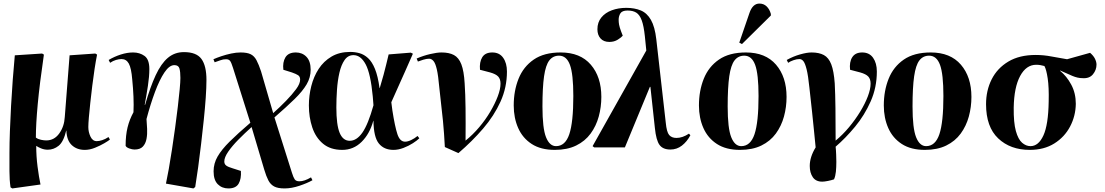

<svg xmlns="http://www.w3.org/2000/svg" viewBox="-20 -826 6190 1076"><path d="M49 230 39 224Q33 182 33 133Q33 84 33 32Q33 -23 35.5 -91Q38 -159 42 -233Q46 -307 51.5 -379.5Q57 -452 63 -516L216 -526L226 -520Q202 -356 191.5 -242.5Q181 -129 181 -55Q193 -46 210 -42.5Q227 -39 239 -39Q284 -39 312 -78Q340 -117 343 -170L370 -516L514 -526L524 -520Q517 -485 510 -439.5Q503 -394 497 -344.5Q491 -295 486 -249.5Q481 -204 478 -168Q475 -132 475 -114Q475 -86 487 -60.5Q499 -35 522 -35Q535 -35 552.5 -40.5Q570 -46 588 -58L596 -44Q588 -37 565 -23.5Q542 -10 512.5 2Q483 14 455 14Q411 14 382.5 -12.5Q354 -39 352 -94H351Q336 -31 308.5 -9Q281 13 248 13Q228 13 210 5.5Q192 -2 184 -8H183Q183 50 190.5 108Q198 166 207 208Z M1064 230 910 203Q917 171 926 120.5Q935 70 944 10.5Q953 -49 961.5 -110.5Q970 -172 976.5 -227.5Q983 -283 987 -325.5Q991 -368 991 -389Q991 -424 985.5 -442.5Q980 -461 957 -461Q929 -461 901.5 -420Q874 -379 848.5 -310.5Q823 -242 801 -159Q803 -133 804.5 -103.5Q806 -74 801 -47.5Q796 -21 780.5 -4.5Q765 12 734 12Q721 12 704.5 6Q688 0 684 -9Q684 -68 695 -112.5Q706 -157 728 -197Q730 -237 728 -284.5Q726 -332 721 -381Q716 -444 702 -469.5Q688 -495 661 -495Q647 -495 630 -490Q613 -485 597 -474L589 -490Q621 -509 657 -520.5Q693 -532 726 -532Q763 -532 790 -512.5Q817 -493 817 -439Q817 -398 809 -345.5Q801 -293 791 -239L793 -238Q822 -339 852.5 -404.5Q883 -470 921 -502Q959 -534 1011 -534Q1081 -534 1109 -495.5Q1137 -457 1137 -378Q1137 -336 1133 -278.5Q1129 -221 1122 -154Q1115 -87 1107 -19Q1099 49 1090.5 111.5Q1082 174 1074 222Z M1260 230Q1224 230 1200.5 206.5Q1177 183 1177 134Q1177 90 1199.5 51Q1222 12 1267.5 -33Q1313 -78 1383 -138L1286 -445Q1277 -474 1270 -484Q1263 -494 1247 -494Q1230 -494 1216 -488.5Q1202 -483 1183 -477L1176 -494Q1194 -502 1220.5 -511Q1247 -520 1275.5 -526Q1304 -532 1328 -532Q1365 -532 1385 -522Q1405 -512 1417.5 -488.5Q1430 -465 1443 -426L1511 -192Q1549 -226 1583 -261Q1617 -296 1639.5 -326.5Q1662 -357 1662 -380Q1662 -397 1650.5 -404.5Q1639 -412 1616 -420L1568 -435Q1563 -477 1579.5 -504.5Q1596 -532 1638 -532Q1674 -532 1697.5 -507.5Q1721 -483 1721 -435Q1721 -392 1698.5 -353.5Q1676 -315 1631 -271Q1586 -227 1518 -168L1616 142Q1624 168 1631.5 179Q1639 190 1658 190Q1686 190 1723 168L1731 184Q1703 200 1658.5 215Q1614 230 1575 230Q1537 230 1516.5 219Q1496 208 1484 185Q1472 162 1461 125L1390 -114Q1351 -79 1316 -43.5Q1281 -8 1259 24Q1237 56 1237 79Q1237 94 1248 102Q1259 110 1283 117L1330 132Q1333 176 1317.5 203Q1302 230 1260 230Z M1898 14Q1832 14 1790.5 -20.5Q1749 -55 1730 -112Q1711 -169 1711 -235Q1711 -290 1724.5 -343.5Q1738 -397 1766 -440Q1794 -483 1838 -509Q1882 -535 1943 -535Q1969 -535 1994.5 -528Q2020 -521 2042.5 -500.5Q2065 -480 2081.5 -439.5Q2098 -399 2107 -332H2108Q2121 -375 2129.5 -406.5Q2138 -438 2144.5 -465Q2151 -492 2158 -521L2282 -531L2294 -525Q2269 -468 2249 -423Q2229 -378 2210.5 -337Q2192 -296 2173 -253L2179 -207Q2193 -117 2207 -74.5Q2221 -32 2250 -32Q2265 -32 2284 -41Q2303 -50 2320 -64L2330 -51Q2318 -39 2294 -23.5Q2270 -8 2241 3Q2212 14 2185 14Q2132 14 2103 -22Q2074 -58 2073 -149H2072Q2052 -76 2006.5 -31Q1961 14 1898 14ZM1940 -37Q1979 -37 2011 -83Q2043 -129 2073 -236L2069 -286Q2057 -413 2029.5 -465Q2002 -517 1961 -517Q1930 -517 1911 -489.5Q1892 -462 1882 -418Q1872 -374 1868.5 -323Q1865 -272 1865 -224Q1865 -126 1883.5 -81.5Q1902 -37 1940 -37Z M2549 32 2473 -2Q2471 -41 2468.5 -76Q2466 -111 2462.5 -148Q2459 -185 2453.5 -230Q2448 -275 2442 -335Q2436 -403 2428 -437.5Q2420 -472 2409 -484.5Q2398 -497 2385 -497Q2371 -497 2352.5 -491.5Q2334 -486 2322 -481L2315 -498Q2352 -514 2390.5 -523Q2429 -532 2454 -532Q2497 -532 2524 -517.5Q2551 -503 2565.5 -465.5Q2580 -428 2584 -359Q2588 -301 2589 -220Q2590 -139 2589 -38Q2630 -71 2665.5 -113Q2701 -155 2727.5 -200Q2754 -245 2769.5 -286Q2785 -327 2785 -357Q2785 -383 2772 -397Q2759 -411 2727 -420L2670 -435Q2666 -478 2682.5 -505Q2699 -532 2739 -532Q2779 -532 2800 -502Q2821 -472 2821 -425Q2821 -336 2785 -256.5Q2749 -177 2687.5 -105.5Q2626 -34 2549 32Z M3089 14Q3011 14 2960 -19Q2909 -52 2884 -108.5Q2859 -165 2859 -235Q2859 -317 2886 -384.5Q2913 -452 2971 -492Q3029 -532 3122 -532Q3232 -532 3291 -463.5Q3350 -395 3350 -283Q3350 -226 3335.5 -173Q3321 -120 3290 -77.5Q3259 -35 3209 -10.5Q3159 14 3089 14ZM3096 -7Q3148 -7 3170.5 -74Q3193 -141 3193 -288Q3193 -411 3174 -462.5Q3155 -514 3113 -514Q3079 -514 3058.5 -487.5Q3038 -461 3029 -398.5Q3020 -336 3020 -229Q3020 -107 3040 -57Q3060 -7 3096 -7Z M3737 12Q3695 12 3676 -14Q3657 -40 3650 -109L3625 -339H3622L3482 0H3310L3301 -7L3602 -543L3594 -622Q3588 -680 3576.5 -711.5Q3565 -743 3546 -755Q3527 -767 3497 -767Q3467 -767 3457 -751.5Q3447 -736 3447 -715Q3447 -701 3449.5 -687.5Q3452 -674 3460 -652L3470 -626Q3463 -617 3442.5 -604Q3422 -591 3395 -591Q3363 -591 3345.5 -610.5Q3328 -630 3328 -662Q3328 -701 3350 -728Q3372 -755 3409 -768.5Q3446 -782 3490 -782Q3536 -782 3571 -767.5Q3606 -753 3628 -714.5Q3650 -676 3658 -606L3711 -139Q3716 -86 3730 -69.5Q3744 -53 3771 -53Q3788 -53 3805.5 -59Q3823 -65 3841 -77L3849 -68Q3830 -32 3801.5 -10Q3773 12 3737 12Z M4127 14Q4049 14 3998 -19Q3947 -52 3922 -108.5Q3897 -165 3897 -235Q3897 -317 3924 -384.5Q3951 -452 4009 -492Q4067 -532 4160 -532Q4270 -532 4329 -463.5Q4388 -395 4388 -283Q4388 -226 4373.5 -173Q4359 -120 4328 -77.5Q4297 -35 4247 -10.5Q4197 14 4127 14ZM4134 -7Q4186 -7 4208.5 -74Q4231 -141 4231 -288Q4231 -411 4212 -462.5Q4193 -514 4151 -514Q4117 -514 4096.5 -487.5Q4076 -461 4067 -398.5Q4058 -336 4058 -229Q4058 -107 4078 -57Q4098 -7 4134 -7ZM4138 -579 4123 -587 4180 -753Q4198 -806 4236 -806Q4260 -806 4276.5 -790Q4293 -774 4300 -748V-739Z M4588 192Q4552 192 4535 167Q4518 142 4518 104Q4518 54 4551 0Q4546 -50 4541.5 -96Q4537 -142 4531 -198.5Q4525 -255 4516 -335Q4509 -403 4500.5 -437Q4492 -471 4482.5 -483Q4473 -495 4460 -495Q4445 -495 4426.5 -488.5Q4408 -482 4397 -474L4389 -490Q4425 -510 4463.5 -521Q4502 -532 4528 -532Q4570 -532 4597 -517.5Q4624 -503 4638.5 -465.5Q4653 -428 4658 -359Q4661 -301 4662 -220Q4663 -139 4663 -38Q4703 -71 4738 -113Q4773 -155 4800.5 -200Q4828 -245 4843.5 -286Q4859 -327 4859 -357Q4859 -383 4846 -397Q4833 -411 4801 -420L4744 -435Q4739 -478 4756 -505Q4773 -532 4812 -532Q4852 -532 4873 -502Q4894 -472 4894 -425Q4894 -336 4859.5 -258Q4825 -180 4772 -116Q4719 -52 4663 -4Q4665 13 4666 40.5Q4667 68 4667 81Q4667 111 4664.5 136Q4662 161 4654 179Q4640 184 4620 188Q4600 192 4588 192Z M5163 14Q5085 14 5034 -19Q4983 -52 4958 -108.5Q4933 -165 4933 -235Q4933 -317 4960 -384.5Q4987 -452 5045 -492Q5103 -532 5196 -532Q5306 -532 5365 -463.5Q5424 -395 5424 -283Q5424 -226 5409.5 -173Q5395 -120 5364 -77.5Q5333 -35 5283 -10.5Q5233 14 5163 14ZM5170 -7Q5222 -7 5244.5 -74Q5267 -141 5267 -288Q5267 -411 5248 -462.5Q5229 -514 5187 -514Q5153 -514 5132.5 -487.5Q5112 -461 5103 -398.5Q5094 -336 5094 -229Q5094 -107 5114 -57Q5134 -7 5170 -7Z M5751 14Q5642 14 5574 -50.5Q5506 -115 5506 -242Q5506 -319 5537.5 -381.5Q5569 -444 5631 -481Q5693 -518 5784 -518Q5829 -518 5872.5 -509.5Q5916 -501 5960 -494L6089 -530Q6108 -514 6116.5 -496.5Q6125 -479 6125 -464Q6125 -434 6105 -409.5Q6085 -385 6046 -388Q6020 -388 5990 -400.5Q5960 -413 5921 -431V-429Q5958 -399 5983.5 -351.5Q6009 -304 6009 -244Q6008 -176 5977 -117Q5946 -58 5888.5 -22Q5831 14 5751 14ZM5755 -7Q5800 -7 5827.5 -67Q5855 -127 5857 -257Q5859 -336 5851.5 -386.5Q5844 -437 5833 -456Q5821 -459 5811 -461Q5801 -463 5787 -463Q5731 -463 5697 -400Q5663 -337 5661 -223Q5660 -139 5673 -92Q5686 -45 5708 -26Q5730 -7 5755 -7Z"/></svg>

Font: Literata 72pt
Style: Bold Italic
Weight: 700
Italic angle: -2°
Designer: Latin by Veronika Burian and Jose Scaglione. Greek by Irene Vlachou. Cyrillic by Vera Evstafieva
Foundry: TypeTogether
Version: Version 3.002